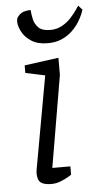

<svg xmlns="http://www.w3.org/2000/svg" viewBox="-52 -746 420 784"><g transform="rotate(-5 157.5 -354.0)"><path d="M127 4Q97 4 83.5 -6.5Q70 -17 70 -46Q70 -47 70.5 -52Q71 -57 72 -62L140 -440L60 -457V-488L200 -507V-437L136 -61H210V-27Q208 -25 195 -17.5Q182 -10 164 -3Q146 4 127 4ZM163 -570Q121 -570 95 -587Q69 -604 57 -627.5Q45 -651 45 -669Q45 -674 46.5 -680Q48 -686 52 -690Q59 -699 67.5 -703.5Q76 -708 85.5 -709.5Q95 -711 104 -711Q105 -694 109.5 -673.5Q114 -653 129 -638Q144 -623 178 -623Q204 -623 225.5 -635Q247 -647 262.5 -664Q278 -681 287.5 -695Q297 -709 299 -712L315 -694Q314 -690 308.5 -676.5Q303 -663 292 -645Q281 -627 263.5 -610Q246 -593 221 -581.5Q196 -570 163 -570Z"/></g></svg>

Font: Faustina Light Light
Style: Italic
Weight: 300
Italic angle: -8°
Version: Version 1.200